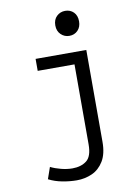

<svg xmlns="http://www.w3.org/2000/svg" viewBox="-101 -820 762 1074"><g transform="rotate(-10 280.0 -282.5)"><path d="M247 190Q208 190 165.5 182Q123 174 88 156L111 90Q137 103 170.5 111.5Q204 120 234 120Q283 120 314.5 96Q346 72 346 3V-451H137V-519H425V3Q425 71 399.5 112.5Q374 154 333.5 172Q293 190 247 190ZM346 -613Q318 -613 298 -632.5Q278 -652 278 -684Q278 -717 298 -736Q318 -755 346 -755Q375 -755 394 -736Q413 -717 413 -684Q413 -652 394 -632.5Q375 -613 346 -613Z"/></g></svg>

Font: Ubuntu Sans Mono
Style: Regular
Weight: 400
Monospace: yes
Designer: Dalton Maag Ltd
Foundry: Dalton Maag Ltd
Version: Version 1.006